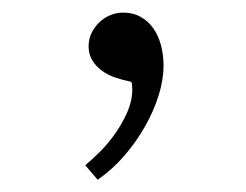

<svg xmlns="http://www.w3.org/2000/svg" viewBox="-20 -490 396 309"><path d="M243.2 -384.3Q243.2 -361.8 235.4 -336.7Q227.5 -311.5 213.6 -286.9Q199.7 -262.2 180.4 -239.7Q161.1 -217.3 137.2 -200.7L117.2 -224.1Q127.9 -232.9 141.4 -246.3Q154.8 -259.8 166 -275.9Q177.2 -292 185.1 -310.1Q192.9 -328.1 192.9 -346.7Q192.9 -350.1 192.4 -354.5Q191.9 -358.9 189 -358.9Q177.2 -361.3 165.5 -365.2Q153.8 -369.1 144.3 -376Q134.8 -382.8 128.7 -392.6Q122.6 -402.3 122.6 -415.5Q122.6 -427.2 127.4 -437Q132.3 -446.8 139.9 -454.1Q147.5 -461.4 157.5 -465.6Q167.5 -469.7 177.7 -469.7Q194.3 -469.7 206.8 -462.6Q219.2 -455.6 227.3 -443.6Q235.4 -431.6 239.3 -416.3Q243.2 -400.9 243.2 -384.3Z"/></svg>

Font: Accordance
Style: Italic
Weight: 400
Italic angle: -11°
Version: Version 1.2 (build January 31, 2020) Miklal Software Solutio